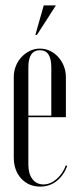

<svg xmlns="http://www.w3.org/2000/svg" viewBox="-20 -683 288 711"><path d="M31 -397Q31 -419 38.5 -438Q46 -457 59.5 -471.5Q73 -486 90.5 -494.5Q108 -503 128 -503Q148 -503 165.5 -494.5Q183 -486 196 -471.5Q209 -457 216.5 -438Q224 -419 224 -397V-249H85V-73Q85 -40 100 -20Q115 0 141 0Q166 0 189 -19.5Q212 -39 224 -71L229 -68Q215 -32 189 -12Q163 8 129 8Q86 8 58.5 -22Q31 -52 31 -100ZM170 -255V-434Q170 -497 128 -497Q85 -497 85 -434V-255ZM111 -554 142 -663H187L117 -554Z"/></svg>

Font: Moniqa Cond Display
Style: Regular
Weight: 400
Width: 3
Designer: Rajesh Rajput
Foundry: Rajesh Rajput
Version: Version 1.000